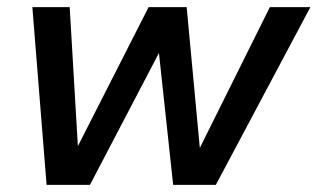

<svg xmlns="http://www.w3.org/2000/svg" viewBox="-20 -520 893 540"><path d="M111 0 71 -500H176L199 -109L398 -500H505L542 -104L739 -500H853L587 0H467L427 -371L233 0Z"/></svg>

Font: Kantumruy Pro Medium
Style: Italic
Weight: 500
Italic angle: -13°
Designer: Sovichet Tep
Foundry: Sovichet Tep
Version: Version 1.002